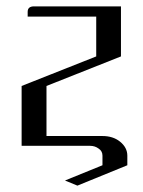

<svg xmlns="http://www.w3.org/2000/svg" viewBox="-20 -458 448 603"><path d="M47.9 0V-188L282.2 -280.8V-405.8H66.9V-420.9Q66.9 -438 86.9 -438H359.9V-280.8L126 -188V-30.8H301.8Q335 -30.8 356.9 -13.2Q379.9 5.4 379.9 30.8V61L223.1 125L184.1 108.9L301.8 61V30.8Q301.8 16.6 290 8.8Q278.3 0 263.2 0Z"/></svg>

Font: Hhenum
Style: Regular
Weight: 400
Designer: T. Christopher White
Version: Version 1.0